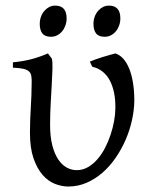

<svg xmlns="http://www.w3.org/2000/svg" viewBox="-20 -663 548 698"><path d="M468.3 -296.4Q467.8 -262.2 459.7 -225.8Q451.7 -189.5 436.8 -155Q421.9 -120.6 400.6 -89.6Q379.4 -58.6 352.8 -35.4Q326.2 -12.2 294.7 1.5Q263.2 15.1 228 15.1Q204.6 15.1 179.7 5.4Q154.8 -4.4 134.8 -27.3Q114.7 -50.3 101.8 -87.6Q88.9 -125 88.9 -180.2Q88.9 -206.1 89.8 -228.3Q90.8 -250.5 92 -272.5Q93.3 -294.4 94.2 -317.4Q95.2 -340.3 95.2 -367.2Q95.2 -380.4 93.3 -389.4Q91.3 -398.4 84.2 -404.3Q77.1 -410.2 63.7 -413.1Q50.3 -416 26.9 -417V-436.5Q60.5 -439.5 90.8 -447Q121.1 -454.6 154.3 -468.8L168.5 -449.7Q171.4 -437 170.7 -413.1Q169.9 -389.2 168.2 -357.2Q166.5 -325.2 164.3 -287.1Q162.1 -249 162.1 -209Q162.1 -165.5 170.2 -134.5Q178.2 -103.5 191.7 -83.5Q205.1 -63.5 222.4 -54Q239.7 -44.4 258.8 -44.4Q280.8 -44.4 299.8 -55.4Q318.8 -66.4 334.5 -84.5Q350.1 -102.5 362.1 -125.7Q374 -148.9 382.3 -174.1Q390.6 -199.2 395 -224.1Q399.4 -249 399.4 -270Q399.9 -299.8 394.8 -325.2Q389.6 -350.6 379.4 -370.1Q369.1 -389.6 353 -402.6Q336.9 -415.5 315.4 -420.4L306.6 -439Q315.9 -442.9 327.9 -447.3Q339.8 -451.7 352.8 -455.6Q365.7 -459.5 377.9 -462.9Q390.1 -466.3 399.4 -468.8Q415 -463.9 427.7 -450Q440.4 -436 449.5 -414.1Q458.5 -392.1 463.4 -362.5Q468.3 -333 468.3 -296.4ZM417.5 -596.2Q417.5 -582.5 413.1 -570.3Q408.7 -558.1 401.1 -549.1Q393.6 -540 383.3 -534.7Q373 -529.3 360.8 -529.3Q338.9 -529.3 329.3 -541.5Q319.8 -553.7 319.8 -576.2Q319.8 -589.8 324.2 -602.1Q328.6 -614.3 336.4 -623.3Q344.2 -632.3 354.2 -637.5Q364.3 -642.6 376 -642.6Q417.5 -642.6 417.5 -596.2ZM222.2 -596.2Q222.2 -582.5 217.8 -570.3Q213.4 -558.1 205.8 -549.1Q198.2 -540 188 -534.7Q177.7 -529.3 165.5 -529.3Q143.6 -529.3 134 -541.5Q124.5 -553.7 124.5 -576.2Q124.5 -589.8 128.9 -602.1Q133.3 -614.3 141.1 -623.3Q148.9 -632.3 158.9 -637.5Q168.9 -642.6 180.7 -642.6Q222.2 -642.6 222.2 -596.2Z"/></svg>

Font: Gentium Plus
Style: Regular
Weight: 400
Designer: J. Victor Gaultney, Annie Olsen, Iska Routamaa
Foundry: SIL International
Version: Version 1.510